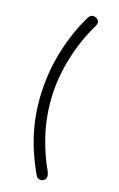

<svg xmlns="http://www.w3.org/2000/svg" viewBox="-151 -931 714 1152"><g transform="rotate(15 206.0 -355.0)"><path d="M249 -854Q255 -863 262 -867Q269 -871 277 -871Q291 -871 302.5 -861.5Q314 -852 314 -838Q314 -834 312.5 -829Q311 -824 308 -819Q238 -703 200 -570.5Q162 -438 162 -312Q162 -198 187.5 -93.5Q213 11 255 101Q258 110 259.5 116Q261 122 261 128Q261 137 256.5 145Q252 153 244.5 157Q237 161 228 161Q221 161 212 157Q203 153 199 144Q168 79 144.5 8.5Q121 -62 108 -139Q95 -216 95 -297Q95 -452 136.5 -594.5Q178 -737 249 -854Z"/></g></svg>

Font: Playpen Sans Light
Style: Regular
Weight: 300
Designer: Laura Meseguer, Veronika Burian, José Scaglione
Foundry: TypeTogether
Version: Version 1.001